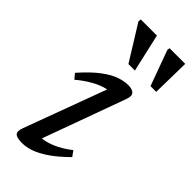

<svg xmlns="http://www.w3.org/2000/svg" viewBox="-228 -732 784 784"><g transform="rotate(45 164.5 -340.0)"><path d="M46 -35.5 184.5 -410 200.5 -392.5Q182.5 -393.5 159 -386Q135.5 -378.5 109 -363Q82.5 -347.5 54.5 -324L36.5 -346Q80 -395 114.2 -420.5Q148.5 -446 176 -455.2Q203.5 -464.5 225.5 -464.5Q250 -464.5 259.8 -453.8Q269.5 -443 260.5 -419L122 -38L110 -61Q129 -59 152.8 -64.8Q176.5 -70.5 202.8 -84Q229 -97.5 255 -118L272 -94.5Q231 -54 197.5 -31.2Q164 -8.5 136.8 0.8Q109.5 10 86 10Q55.5 10 46 0Q36.5 -10 46 -35.5ZM203 -525.5H165.5L71 -678L72.5 -690H165.5ZM326 -525.5H293L237 -679L238.5 -690H329Z"/></g></svg>

Font: Newsreader
Style: Italic
Weight: 400
Italic angle: -17°
Designer: Hugues Gentile
Foundry: Production Type
Version: Version 1.003